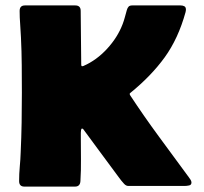

<svg xmlns="http://www.w3.org/2000/svg" viewBox="-20 -691 756 711"><path d="M258.8 -670.9Q278.8 -670.9 278.8 -650.9Q278.8 -601.6 279.8 -551.8Q280.8 -502 280.8 -452.6Q280.8 -451.7 281.2 -448.7Q281.7 -445.8 283.7 -445.8Q287.1 -445.8 289.1 -446.8Q337.4 -467.8 376.5 -510.3Q415.5 -552.7 434.1 -601.6Q439 -614.3 442.4 -627.4Q445.8 -640.6 449.7 -653.8Q452.1 -662.1 456.3 -666.5Q460.4 -670.9 469.7 -670.9H648.9Q657.2 -670.9 662.8 -667.7Q668.5 -664.6 668.5 -655.3Q668.5 -653.3 668 -650.4Q667.5 -647.5 667 -645.5Q640.1 -548.3 590.1 -479Q540 -409.7 462.4 -346.7L460.4 -344.7L460.9 -339.8Q512.2 -261.7 567.9 -186Q623.5 -110.4 679.2 -34.7Q682.1 -30.8 685.5 -25.6Q689 -20.5 689 -15.1Q689 -5.9 679.9 -4.2Q670.9 -2.4 664.1 -2.4H455.1Q446.8 -2.4 439.5 -10.3Q428.7 -22 419.2 -35.4Q409.7 -48.8 399.9 -61.5Q372.6 -98.1 345.5 -135Q318.4 -171.9 291 -209Q289.6 -210.9 288.1 -212.9Q286.6 -214.8 283.7 -214.8H282.7Q279.3 -211.4 279.3 -199.5Q279.3 -187.5 279.3 -183.1Q279.3 -142.6 279.8 -101.6Q280.3 -60.5 277.8 -20Q276.4 0 257.8 0H70.3Q50.8 0 50.8 -20.5Q50.8 -46.9 53.2 -73.5Q55.7 -100.1 56.6 -126.5Q59.1 -181.6 60.1 -237.1Q61 -292.5 61 -347.7Q61 -398.4 60.5 -450Q60.1 -501.5 57.6 -552.2Q56.6 -576.7 54.7 -601.3Q52.7 -626 52.7 -650.4Q52.7 -670.9 72.3 -670.9Z"/></svg>

Font: Belanosima
Style: Bold
Weight: 700
Designer: The DocRepair Project, Santiago Orozco
Foundry: Google
Version: Version 2.000